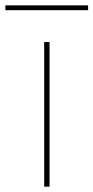

<svg xmlns="http://www.w3.org/2000/svg" viewBox="-80 -697 349 717"><path d="M85 0V-540H105V0ZM-60 -659V-677H249V-659Z"/></svg>

Font: SVN-Poppins Thin
Style: Regular
Weight: 100
Designer: Ninad Kale (Devanagari), Jonny Pinhorn (Latin)
Foundry: Indian Type Foundry
Version: Version 3.002 2017